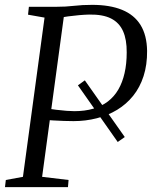

<svg xmlns="http://www.w3.org/2000/svg" viewBox="-22 -771 626 791"><path d="M492 -206.5 463 -186 299 -419.5 327.5 -440ZM-1.5 0 2 -29.5 72.5 -42.5 161.5 -698.5 93.5 -710.5 97 -743H209Q249.5 -743 283 -747Q316.5 -751 358 -751Q430.5 -751 480.8 -730.5Q531 -710 557 -668Q583 -626 584 -561.5Q584.5 -504 569.5 -457.5Q554.5 -411 526.5 -376.2Q498.5 -341.5 460.5 -318.5Q422.5 -295.5 376.8 -283.8Q331 -272 281 -272Q263.5 -272 240.8 -272.8Q218 -273.5 197.8 -274.8Q177.5 -276 166 -277L170 -325Q187 -321.5 209 -318.8Q231 -316 251.5 -314.5Q272 -313 284 -313Q327.5 -313 362.2 -323.2Q397 -333.5 422.8 -353.2Q448.5 -373 465.5 -402.2Q482.5 -431.5 491.2 -469.8Q500 -508 500 -555Q500.5 -607.5 485 -642.5Q469.5 -677.5 435.5 -694.8Q401.5 -712 345 -711Q326 -710.5 303.2 -708.5Q280.5 -706.5 258.5 -703.5Q236.5 -700.5 220.5 -697.5L244.5 -728L151.5 -42.5L260.5 -29.5L258 0Z"/></svg>

Font: Merriweather 60pt Light
Style: Italic
Weight: 300
Italic angle: -7.8°
Version: Version 2.101